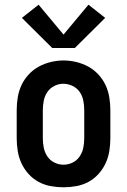

<svg xmlns="http://www.w3.org/2000/svg" viewBox="-20 -788 540 816"><path d="M250 8Q223 8 195.5 3Q168 -2 144 -15Q120 -28 101.5 -48.5Q83 -69 71.5 -93.5Q60 -118 55.5 -145.5Q51 -173 51 -200V-320Q51 -347 55.5 -374.5Q60 -402 71.5 -426.5Q83 -451 102 -471.5Q121 -492 145 -505Q169 -518 196 -524.5Q223 -531 250 -531Q277 -531 304 -524.5Q331 -518 355 -505Q379 -492 398 -471.5Q417 -451 428.5 -426.5Q440 -402 444.5 -374.5Q449 -347 449 -320V-200Q449 -173 444.5 -145.5Q440 -118 428.5 -93.5Q417 -69 398.5 -48.5Q380 -28 356 -15Q332 -2 304.5 3Q277 8 250 8ZM250 -88Q270 -88 288.5 -97Q307 -106 318.5 -123Q330 -140 334 -160Q338 -180 338 -200V-320Q338 -340 334 -360.5Q330 -381 318.5 -397.5Q307 -414 288 -423Q269 -432 249 -432Q229 -432 210.5 -422.5Q192 -413 181 -396.5Q170 -380 166 -360Q162 -340 162 -320V-200Q162 -180 166 -160Q170 -140 181.5 -123Q193 -106 211.5 -97Q230 -88 250 -88ZM202 -584 73 -712 144 -768 250 -641 356 -768 427 -712 298 -584Z"/></svg>

Font: Iosevka SS08 Regular
Style: Bold
Weight: 700
Monospace: yes
Designer: Belleve Invis
Foundry: Belleve Invis
Version: Version 16.3.4; ttfautohint (v1.8.4)